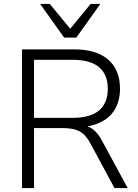

<svg xmlns="http://www.w3.org/2000/svg" viewBox="-20 -956 701 976"><path d="M92 0V-705H358Q470 -705 530 -653Q590 -601 590 -505Q590 -443 563 -398.5Q536 -354 483.5 -331Q431 -308 358 -308L369 -321H383Q421 -321 449.5 -301Q478 -281 501 -236L629 0H562L440 -226Q423 -258 403.5 -275Q384 -292 358 -298.5Q332 -305 296 -305H153V0ZM153 -357H350Q439 -357 483.5 -394.5Q528 -432 528 -505Q528 -577 483.5 -614.5Q439 -652 350 -652H153ZM306 -765 184 -936H233L337 -810L441 -936H490L368 -765Z"/></svg>

Font: Nunito Sans 12pt ExtraLight Light
Style: Regular
Weight: 300
Version: Version 3.101;gftools[0.9.27]